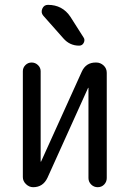

<svg xmlns="http://www.w3.org/2000/svg" viewBox="-20 -780 540 800"><path d="M118.2 0Q101.6 0 88.4 -12.7Q75.2 -25.4 75.2 -42V-483.4Q75.2 -498 85.9 -508.8Q96.7 -519.5 111.8 -519.5Q127 -519.5 138.2 -508.8Q149.4 -498 149.4 -483.4V-107.4Q149.4 -106.4 150.4 -106.4Q151.4 -106.4 151.4 -107.4L320.3 -480.5Q337.9 -520.5 380.9 -519.5Q398.4 -519.5 411.6 -507.3Q424.8 -495.1 424.8 -476.6V-38.1Q424.8 -22.5 414.1 -11.2Q403.3 0 387.2 0Q371.1 0 359.9 -11.2Q348.6 -22.5 348.6 -38.1V-413.1Q348.6 -414.1 347.7 -414.1Q346.7 -414.1 346.7 -413.1L177.7 -39.1Q159.2 0 118.2 0ZM179.7 -759.8Q240.2 -759.8 273.4 -710L328.1 -624Q335 -614.3 329.1 -602.1Q323.2 -589.8 309.6 -589.8Q270.5 -589.8 244.1 -620.1L160.2 -714.8Q149.4 -727.5 156.2 -743.7Q163.1 -759.8 179.7 -759.8Z"/></svg>

Font: Rounded-X Mgen+ 1mn regular
Style: Regular
Weight: 400
Designer: [Source Han Sans]
Ryoko NISHIZUKA  (kana & ideographs); Paul D. Hunt (Latin, Greek & Cyrillic); Wenlong ZHANG  (bopomofo
Version: Version 1.059.20150602